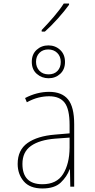

<svg xmlns="http://www.w3.org/2000/svg" viewBox="-20 -1057 540 1087"><path d="M234 -878Q269 -909 307.5 -952Q346 -995 371 -1030V-1037H341Q318 -1001 284 -961.5Q250 -922 216 -887V-878ZM348 -706Q348 -749 320.5 -774.5Q293 -800 254 -800Q215 -800 187.5 -775Q160 -750 160 -707Q160 -663 188.5 -638.5Q217 -614 255 -614Q294 -614 321 -639Q348 -664 348 -706ZM184 -707Q184 -738 203 -757.5Q222 -777 253 -777Q284 -777 304 -757.5Q324 -738 324 -706Q324 -675 305.5 -655.5Q287 -636 255 -636Q222 -636 203 -656.5Q184 -677 184 -707ZM107 -129Q107 -197 155.5 -231Q204 -265 292 -272L374 -278V-220Q373 -129 337 -71.5Q301 -14 220 -14Q107 -14 107 -129ZM374 -98H376L378 0H400V-354Q400 -452 365 -494.5Q330 -537 258 -537Q189 -537 122 -502L132 -478Q167 -497 198 -504.5Q229 -512 258 -512Q318 -512 346 -475.5Q374 -439 374 -349V-302L292 -295Q192 -287 136 -247.5Q80 -208 80 -129Q80 -71 114.5 -30.5Q149 10 220 10Q289 10 324 -23.5Q359 -57 374 -98Z"/></svg>

Font: Noto Sans Mono UI Condensed Thin
Style: Regular
Weight: 250
Width: 3
Designer: Monotype Design team
Foundry: Monotype Imaging Inc.
Version: 1.000